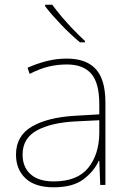

<svg xmlns="http://www.w3.org/2000/svg" viewBox="-20 -786 551 816"><path d="M264 -537Q346 -537 387 -492.5Q428 -448 428 -350V0H406L402 -103H400Q379 -57 334 -23.5Q289 10 208 10Q129 10 88.5 -28Q48 -66 48 -129Q48 -208 114.5 -247.5Q181 -287 299 -294L402 -300V-343Q402 -433 368 -472.5Q334 -512 264 -512Q224 -512 186.5 -503Q149 -494 106 -472L97 -498Q137 -516 178.5 -526.5Q220 -537 264 -537ZM301 -270Q199 -265 137.5 -232Q76 -199 76 -129Q76 -76 110 -45.5Q144 -15 208 -15Q308 -15 354.5 -72Q401 -129 402 -220V-275ZM202 -766Q217 -745 241 -716.5Q265 -688 292 -660Q319 -632 341 -612V-606H320Q280 -639 239 -682Q198 -725 172 -759V-766Z"/></svg>

Font: Noto Sans Kannada Thin
Style: Regular
Weight: 100
Designer: Jelle Bosma - Monotype Design Team
Foundry: Monotype Imaging Inc.
Version: Version 2.005; ttfautohint (v1.8.4.7-5d5b)